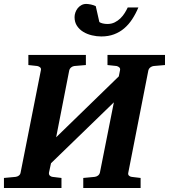

<svg xmlns="http://www.w3.org/2000/svg" viewBox="-37 -948 852 968"><path d="M737.8 -615.2Q729 -614.3 721.2 -608.4Q713.4 -602.5 710.9 -592.8L609.9 -78.1Q607.4 -68.4 613 -62.7Q618.7 -57.1 627 -56.2L671.9 -50.8V0H382.8V-50.8L439.9 -56.2Q449.2 -57.1 456.8 -62.7Q464.4 -68.4 466.8 -78.1L537.1 -432.1L220.2 -125L210 -78.1Q208.5 -68.4 214.1 -62.7Q219.7 -57.1 228 -56.2L272.9 -50.8V0H-17.1V-50.8L41 -56.2Q50.3 -57.1 57.9 -62.7Q65.4 -68.4 66.9 -78.1L168.9 -592.8Q171.4 -602.5 165.8 -607.9Q160.2 -613.3 150.9 -615.2L106 -620.1V-670.9H396V-620.1L337.9 -615.2Q329.6 -614.3 322 -608.4Q314.5 -602.5 312 -592.8L246.1 -255.9L562 -563L567.9 -592.8Q570.3 -602.5 564.7 -607.9Q559.1 -613.3 550.8 -615.2L504.9 -620.1V-670.9H794.9V-620.1ZM660.6 -910.2Q647 -877.9 629.4 -851.1Q611.8 -824.2 589.1 -804.9Q566.4 -785.6 537.8 -774.9Q509.3 -764.2 473.6 -764.2Q450.7 -764.2 426.8 -769.8Q402.8 -775.4 383.3 -787.1Q363.8 -798.8 351.3 -817.4Q338.9 -835.9 338.9 -861.8Q338.9 -873 343 -885Q347.2 -897 354.7 -906.5Q362.3 -916 373.3 -922.1Q384.3 -928.2 397.9 -928.2Q401.4 -928.2 408 -927.5Q414.6 -926.8 421.4 -925.3Q428.2 -923.8 434.8 -921.6Q441.4 -919.4 445.8 -917L463.9 -836.9Q469.7 -832.5 481 -829.8Q492.2 -827.1 504.9 -827.1Q524.9 -827.1 541.3 -835.2Q557.6 -843.3 570.3 -855.7Q583 -868.2 592 -882.8Q601.1 -897.5 606.9 -910.2Z"/></svg>

Font: Charis SIL
Style: Bold Italic
Weight: 700
Italic angle: -11°
Foundry: SIL International
Version: Version 4.112